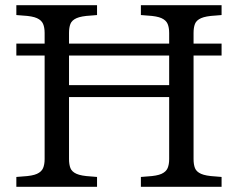

<svg xmlns="http://www.w3.org/2000/svg" viewBox="-20 -720 916 740"><path d="M43 -506V-552H834V-506ZM523 0V-38L548 -40Q585 -42 602.5 -50Q620 -58 626 -72Q632 -86 632 -107V-593Q632 -614 626 -628Q620 -642 602.5 -650Q585 -658 548 -660L523 -662V-700H834V-662L810 -660Q773 -658 755 -650Q737 -642 731.5 -628Q726 -614 726 -593V-107Q726 -86 731.5 -72Q737 -58 755 -50Q773 -42 810 -40L834 -38V0ZM43 0V-38L68 -40Q105 -42 122.5 -50Q140 -58 146 -72Q152 -86 152 -107V-593Q152 -614 146 -628Q140 -642 122.5 -650Q105 -658 68 -660L43 -662V-700H354V-662L330 -660Q293 -658 275 -650Q257 -642 251.5 -628Q246 -614 246 -593V-107Q246 -86 251.5 -72Q257 -58 275 -50Q293 -42 330 -40L354 -38V0ZM202 -346V-392H666V-346Z"/></svg>

Font: Hedvig Letters Serif
Style: Regular
Weight: 400
Designer: Alexander Örn & Tor Weibull
Foundry: Kanon Foundry
Version: Version 1.000